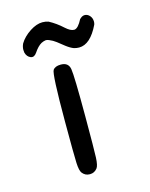

<svg xmlns="http://www.w3.org/2000/svg" viewBox="-98 -695 587 752"><g transform="rotate(-15 195.0 -319.5)"><path d="M123 -553.7Q107.4 -544.9 91.8 -521.5Q81.1 -505.9 67.4 -510.7Q52.7 -516.6 47.9 -534.2Q46.9 -540 46.9 -545.9Q46.9 -557.6 52.7 -570.3Q67.4 -594.7 95.7 -613.3Q123 -630.9 146.5 -630.9Q159.2 -630.9 170.9 -627Q200.2 -611.3 225.6 -587.9Q245.1 -570.3 258.8 -570.3Q260.7 -570.3 261.7 -570.3Q276.4 -572.3 293 -604.5Q296.9 -608.4 302.7 -612.3Q308.6 -615.2 313.5 -615.2Q325.2 -615.2 334 -605.5Q342.8 -595.7 342.8 -581.1Q342.8 -575.2 340.8 -569.3Q306.6 -498 260.7 -498Q251 -498 240.2 -501Q226.6 -505.9 210 -518.6Q193.4 -531.2 181.6 -541Q168.9 -550.8 154.3 -556.6Q147.5 -559.6 141.6 -559.6Q132.8 -558.6 123 -553.7ZM141.6 -439.5Q150.4 -452.1 172.9 -452.1H173.8Q204.1 -452.1 209 -424.3Q213.9 -396.5 213.9 -231.4Q213.9 -96.7 212.4 -64.5Q210.9 -32.2 203.1 -22.5Q191.4 -7.8 173.8 -7.8Q172.9 -7.8 171.9 -7.8Q154.3 -7.8 142.6 -22.5Q134.8 -32.2 133.3 -64Q131.8 -95.7 131.8 -231.4Q131.8 -425.8 141.6 -439.5Z"/></g></svg>

Font: sage sans
Style: Regular
Weight: 400
Version: Version 001.032